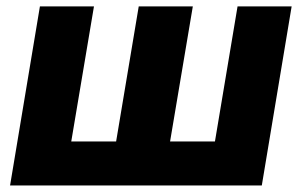

<svg xmlns="http://www.w3.org/2000/svg" viewBox="-20 -565 914 585"><path d="M101.6 -545.5H266.3L197.1 -133.9H333.8L402.7 -545.5H567.5L498.2 -133.9H634.9L703.8 -545.5H868.6L777.7 0H10.7Z"/></svg>

Font: Inter P Extra Bold
Style: Italic
Weight: 800
Italic angle: 9.39999°
Designer: Rasmus Andersson
Foundry: rsms
Version: Version 3.018;git-588b23468